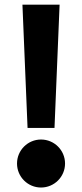

<svg xmlns="http://www.w3.org/2000/svg" viewBox="-20 -802 357 836"><path d="M77.7 -781.8 100 -245H217.3L239.5 -781.8ZM54.1 -90C54.1 -32.3 100.9 14.5 158.6 14.5C216.4 14.5 263.2 -32.3 263.2 -90C263.2 -147.7 216.4 -194.5 158.6 -194.5C100.9 -194.5 54.1 -147.7 54.1 -90Z"/></svg>

Font: Spartan MB ExtBd
Style: Regular
Weight: 800
Designer: Matt Bailey, Mirko Velimirovic
Foundry: Matt Bailey
Version: Version 1.005